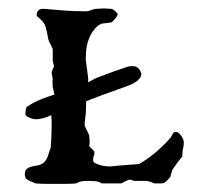

<svg xmlns="http://www.w3.org/2000/svg" viewBox="-20 -440 474 457"><path d="M39.1 -25.4Q39.1 -34.2 43.5 -37.8Q47.9 -41.5 54.2 -43.2Q60.5 -44.9 67.4 -45.9Q74.2 -46.9 79.6 -49.8Q85 -52.7 88.1 -57.1Q91.3 -61.5 93.3 -66.7Q95.2 -71.8 96.7 -77.1Q98.1 -82.5 100.6 -87.9Q101.6 -101.1 102.3 -114Q103 -127 103 -140.1Q103 -146.5 102.8 -152.8Q102.5 -159.2 102.1 -166Q99.1 -164.6 96.2 -163.3Q93.3 -162.1 90.3 -161.1Q83.5 -158.7 77.6 -157.5Q71.8 -156.2 66.4 -156.2Q56.2 -156.2 45.9 -162.1Q43.9 -162.1 42.7 -163.8Q41.5 -165.5 41 -166.5Q41 -167 40.8 -167.7Q40.5 -168.5 40.5 -169.4Q40.5 -173.3 41.5 -179Q42.5 -184.6 43.5 -185.5Q57.6 -194.8 67.9 -199.5Q78.1 -204.1 87.9 -207.5Q93.3 -209.5 98.4 -211.2Q103.5 -212.9 109.4 -214.8Q108.4 -220.7 107.2 -226.3Q106 -231.9 105.5 -232.9Q105.5 -233.9 105.2 -238.5Q105 -243.2 105 -247.6Q105 -249.5 105.2 -251Q105.5 -252.4 105.5 -253.4Q105.5 -254.4 104.2 -258.5Q103 -262.7 103 -267.6Q103 -269 105 -273.9Q106.9 -278.8 108.9 -282.2Q107.9 -283.2 107.2 -288.1Q106.4 -293 105.5 -293.9V-322.8Q105.5 -323.7 104.2 -326.4Q103 -329.1 101.6 -332Q100.1 -335 98.9 -337.4Q97.7 -339.8 97.2 -340.3Q94.7 -346.2 93.8 -352.3Q92.8 -358.4 91.6 -364.3Q90.3 -370.1 88.6 -376Q86.9 -381.8 83 -386.7Q81.5 -389.2 75.9 -394.5Q70.3 -399.9 68.4 -401.4Q67.4 -401.9 67.4 -403.6Q67.4 -405.3 67.4 -406.2Q67.4 -411.6 71.5 -415.3Q75.7 -418.9 81.1 -418.9H85.4Q110.8 -416.5 134.8 -414.8Q158.7 -413.1 185.1 -413.1Q190.4 -413.1 195.8 -415.5Q201.2 -418 208 -418.9L226.6 -419.9L245.1 -418.9Q247.1 -418.9 251.2 -416Q255.4 -413.1 256.8 -410.6L260.3 -407.2Q260.3 -406.2 259 -403.1Q257.8 -399.9 256.8 -398.9Q254.9 -396.5 251 -392.1Q247.1 -387.7 245.1 -386.7Q244.1 -386.7 241.2 -386.2Q238.3 -385.7 234.9 -385.3Q231.4 -384.8 228.5 -384.5Q225.6 -384.3 224.6 -384.3Q217.8 -382.8 211.4 -377.2Q205.1 -371.6 200.2 -364.3Q195.3 -356.9 192.1 -348.9Q189 -340.8 187.5 -334.5Q185.5 -325.7 184.8 -316.4Q184.1 -307.1 184.1 -298.3L189.9 -253.4Q189.9 -251 189.9 -248.8Q189.9 -246.6 189.5 -244.1Q195.8 -247.6 201.7 -250.5Q207.5 -253.4 208 -253.9Q221.7 -259.3 232.2 -262.9Q242.7 -266.6 249.5 -269.5Q255.9 -271.5 256.3 -272Q257.8 -272.5 259.8 -272.9Q261.2 -273.4 262.7 -273.9Q264.2 -274.4 265.1 -274.9Q265.6 -274.9 265.9 -275.1Q266.1 -275.4 266.6 -275.4Q274.4 -278.3 281.5 -280.5Q288.6 -282.7 294.9 -282.7Q301.8 -282.7 307.1 -279.3Q312.5 -275.9 315.9 -266.1Q316.4 -265.1 316.4 -263.2Q316.4 -258.8 313 -254.4Q309.6 -250 306.2 -247.1Q298.3 -241.7 291 -238.5Q283.7 -235.4 276.4 -232.9Q269.5 -230.5 262.2 -227.8Q254.9 -225.1 247.1 -222.2Q231.4 -216.8 222.4 -213.4Q213.4 -210 208.5 -208Q203.6 -206.1 201.7 -205.3Q199.7 -204.6 198.2 -204.6Q198.7 -204.6 194.8 -202.9Q190.9 -201.2 185.1 -198.7V-196.8Q185.1 -188 184.6 -180.2Q184.1 -172.4 184.1 -168.9Q184.1 -168.5 183.6 -165.5Q183.1 -162.6 182.9 -159.2Q182.6 -155.8 182.1 -152.6Q181.6 -149.4 181.6 -148.4V-140.1Q182.1 -139.2 183.8 -136Q185.5 -132.8 187.3 -128.9Q189 -125 190.7 -121.6Q192.4 -118.2 192.4 -116.7Q192.4 -114.7 192.9 -110.8Q193.4 -106.9 193.4 -103Q193.4 -98.6 192.9 -95.5Q192.4 -92.3 192.4 -91.3Q194.8 -89.8 199.2 -85.2Q203.6 -80.6 204.6 -79.6V-75.2Q204.6 -72.8 204.1 -70.8Q203.6 -68.8 202.6 -66.9Q201.7 -64.5 201.7 -62.5Q201.7 -60.5 201.7 -58.1Q201.7 -54.2 206.3 -51.8Q210.9 -49.3 217.3 -47.4Q223.6 -45.4 229.7 -44.7Q235.8 -43.9 238.3 -43.9H245.1Q248.5 -44.4 258.3 -45.4Q268.1 -46.4 278.6 -47.1Q289.1 -47.9 298.6 -48.6Q308.1 -49.3 311.5 -49.8Q332.5 -62 351.1 -77.9Q369.6 -93.8 385.3 -111.3Q386.7 -112.8 387.9 -115.5Q389.2 -118.2 390.4 -120.4Q391.6 -122.6 393.6 -124.3Q395.5 -126 398.9 -126Q401.9 -126 405.3 -123.3Q408.7 -120.6 411.4 -116.7Q414.1 -112.8 415.8 -108.6Q417.5 -104.5 417.5 -101.6Q417.5 -93.3 415.8 -86.9Q414.1 -80.6 414.1 -72.8V-67.4Q412.6 -65.9 408.9 -61.5Q405.3 -57.1 401.6 -52Q397.9 -46.9 394.8 -42.2Q391.6 -37.6 390.1 -35.6L385.3 -18.6Q384.3 -17.6 379.9 -12.7Q375.5 -7.8 373.5 -6.8Q371.1 -4.4 367.9 -3.9Q364.7 -3.4 361.3 -3.4H347.2Q346.7 -3.9 344.2 -4.9Q341.8 -5.9 338.9 -6.8Q335.9 -7.8 333.3 -8.5Q330.6 -9.3 329.6 -9.3H300.8Q299.3 -9.3 294.4 -11Q289.6 -12.7 289.1 -12.7Q288.1 -12.7 284.9 -11.5Q281.7 -10.3 280.3 -9.3Q278.3 -8.3 274.2 -6.3Q270 -4.4 268.6 -3.4H222.2Q215.8 -7.8 208.5 -8.5Q201.2 -9.3 194.3 -9.3H184.1Q178.7 -9.3 173.3 -8.3Q168 -7.3 161.1 -3.4Q149.4 -2.4 137.5 -2.4Q125.5 -2.4 113.3 -2.4Q101.1 -2.4 89.1 -2.4Q77.1 -2.4 64.9 -3.4L50.8 -9.3Q44.9 -11.7 42 -15.1Q39.1 -18.6 39.1 -25.4Z"/></svg>

Font: IM FELL English SC
Style: Regular
Weight: 400
Designer: Igino Marini
Foundry: Igino Marini
Version: 3.00